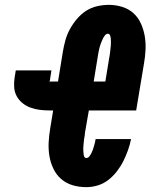

<svg xmlns="http://www.w3.org/2000/svg" viewBox="-20 -763 640 791"><path d="M335 8Q306 8 279 0Q252 -8 232 -25.5Q212 -43 200 -68Q188 -93 183.5 -120.5Q179 -148 180.5 -177Q182 -206 187 -235L199 -308H183Q163 -308 143.5 -310.5Q124 -313 106 -319.5Q88 -326 73 -338Q58 -350 49 -366.5Q40 -383 38.5 -402.5Q37 -422 40 -442L45 -473H192L187 -442Q187 -440 186.5 -438Q186 -436 186 -433Q185 -432 185 -431.5Q185 -431 185 -430Q185 -430 185 -429.5Q185 -429 185 -429Q185 -429 184.5 -428.5Q184 -428 184 -428Q184 -428 183.5 -428Q183 -428 183 -428Q183 -428 183 -428Q183 -428 183 -428Q183 -428 183 -428Q183 -428 183 -428Q183 -428 183 -427.5Q183 -427 183 -427H219L239 -550Q243 -574 249.5 -597.5Q256 -621 268 -643Q280 -665 297 -685Q314 -705 335 -718.5Q356 -732 380.5 -737.5Q405 -743 429 -743Q457 -743 484 -734.5Q511 -726 530.5 -708Q550 -690 561 -665Q572 -640 576.5 -613Q581 -586 579.5 -557Q578 -528 573 -500L541 -308H346L330 -216Q330 -210 329 -204.5Q328 -199 327 -193.5Q326 -188 325.5 -182.5Q325 -177 324.5 -171.5Q324 -166 323.5 -160.5Q323 -155 323 -149.5Q323 -144 323.5 -138.5Q324 -133 324.5 -127.5Q325 -122 327.5 -117Q330 -112 335 -112Q343 -112 348 -118.5Q353 -125 356.5 -132Q360 -139 362.5 -146Q365 -153 367 -160.5Q369 -168 371 -175Q373 -182 374 -190H520Q515 -166 507 -143.5Q499 -121 488 -99Q477 -77 461.5 -57Q446 -37 426 -21.5Q406 -6 382.5 1Q359 8 335 8ZM414 -427 429 -519Q430 -526 431.5 -533Q433 -540 433.5 -547Q434 -554 435 -561Q436 -568 436.5 -575Q437 -582 437 -589Q437 -596 436.5 -603Q436 -610 433.5 -617Q431 -624 424 -624Q418 -624 413 -618Q408 -612 405 -606Q402 -600 399.5 -594Q397 -588 394.5 -581.5Q392 -575 390.5 -568.5Q389 -562 387.5 -556Q386 -550 385 -543.5Q384 -537 383 -531L366 -427Z"/></svg>

Font: Iosevka Slab HvExObl
Style: Regular
Weight: 900
Width: 7
Italic angle: -9°
Monospace: yes
Designer: Belleve Invis
Foundry: Belleve Invis
Version: Version 11.1.1; ttfautohint (v1.8.3)